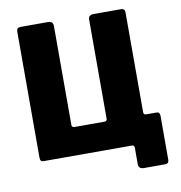

<svg xmlns="http://www.w3.org/2000/svg" viewBox="-93 -828 987 1046"><g transform="rotate(-10 400.5 -305.0)"><path d="M86 0Q68 0 68 -21V-719Q68 -731 73 -736.5Q78 -742 93 -742H241Q270 -742 270 -716V-168Q270 -154 285 -154H450Q465 -154 465 -168V-716Q465 -742 495 -742H642Q657 -742 662 -736.5Q667 -731 667 -719V-21Q667 0 649 0ZM619 132Q589 132 589 105V14Q589 0 575 0H512L667 -168Q667 -154 682 -154H739Q757 -154 757 -133V109Q757 121 752 126.5Q747 132 732 132Z"/></g></svg>

Font: Libre Franklin ExtraBold
Style: Regular
Weight: 800
Designer: Pablo Impallari, Rodrigo Fuenzalida, Nhung Nguyen
Foundry: Impallari Type
Version: Version 3.000